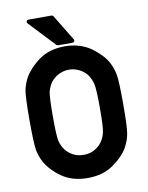

<svg xmlns="http://www.w3.org/2000/svg" viewBox="-97 -963 803 1039"><g transform="rotate(-10 305.0 -444.0)"><path d="M43.5 -355Q43.5 -418.5 45.2 -458.5Q46.9 -498.5 49.8 -517.1Q57.1 -554.7 74.7 -586.9Q87.4 -609.4 108.4 -632.1Q129.4 -654.8 157.2 -675.3Q216.3 -717.3 300.8 -717.3Q342.3 -717.3 378.4 -706.3Q414.6 -695.3 443.4 -675.3Q471.2 -654.8 492.7 -632.6Q514.2 -610.4 526.9 -586.9Q535.6 -570.3 541.7 -553.2Q547.9 -536.1 551.3 -517.1Q554.7 -498.5 556.4 -458.5Q558.1 -418.5 558.1 -355Q558.1 -291.5 556.4 -251.5Q554.7 -211.4 551.3 -192.9Q547.9 -173.8 541.7 -156.7Q535.6 -139.6 526.9 -123Q500.5 -75.7 442.9 -35.2H443.4Q385.3 6.3 300.8 6.3Q215.3 6.3 157.2 -35.2Q129.4 -54.7 108.4 -77.4Q87.4 -100.1 74.7 -123Q57.1 -155.3 49.8 -192.9Q46.9 -211.4 45.2 -251.5Q43.5 -291.5 43.5 -355ZM171.4 -355Q171.4 -301.8 173.1 -268.1Q174.8 -234.4 177.7 -219.7V-220.2Q185.1 -189.9 203.1 -167Q217.3 -148.4 241.9 -134.8Q266.6 -121.1 300.8 -121.1Q334.5 -121.1 358.9 -134.8Q383.3 -148.4 397.5 -167Q407.2 -179.2 413.3 -192.4Q419.4 -205.6 422.9 -219.7Q430.2 -249 430.2 -355Q430.2 -459.5 422.9 -489.7Q419.4 -503.9 412.8 -517.8Q406.2 -531.7 397.5 -543.5Q390.1 -552.2 380.4 -560.3Q370.6 -568.4 358.4 -574.7Q346.2 -581.1 331.8 -585Q317.4 -588.9 300.8 -588.9Q284.2 -588.9 269.8 -585Q255.4 -581.1 242.9 -574.7Q230.5 -568.4 220.7 -560.3Q210.9 -552.2 203.6 -543.5Q194.3 -531.7 188 -517.8Q181.6 -503.9 177.7 -489.7V-490.2Q174.8 -475.1 173.1 -441.7Q171.4 -408.2 171.4 -355ZM266.1 -729Q264.6 -729 261.7 -730.2Q258.8 -731.4 257.8 -732.4L124.5 -874Q119.1 -879.9 121.8 -886.7Q124.5 -893.6 132.8 -893.6H259.3Q261.7 -893.6 264.9 -891.8Q268.1 -890.1 269 -888.2L355 -746.6Q358.9 -740.2 355.7 -734.6Q352.5 -729 344.7 -729Z"/></g></svg>

Font: Alte DIN 1451 Mittelschrift
Style: Bold
Weight: 700
Designer: Peter Wiegel
Foundry: Peter Wiegel
Version: Version 1.003